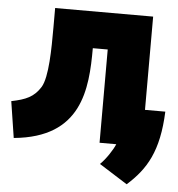

<svg xmlns="http://www.w3.org/2000/svg" viewBox="-71 -600 787 847"><g transform="rotate(5 322.5 -176.5)"><path d="M386 -388H320C320 -205 304 9 7 37L-18 -124C46 -137 81 -152 110 -198C138 -244 139 -370 139 -464V-550H573V-137H663C656 39 605 122 521 197L396 118C421 94 450 50 460 25H386Z"/></g></svg>

Font: Repo Black
Style: Regular
Weight: 900
Designer: Stefan Peev
Foundry: Context Ltd
Version: Version 1.502